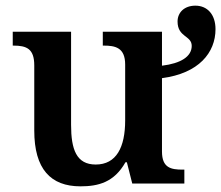

<svg xmlns="http://www.w3.org/2000/svg" viewBox="-20 -648 781 678"><path d="M264 10C327 10 383 -4 423 -75H428L447 0H631V-49H625C584 -49 552 -55 552 -113V-372C682 -389 741 -462 741 -545C741 -597 712 -628 670 -628C631 -628 607 -604 607 -572C607 -516 657 -523 657 -486C657 -448 618 -424 552 -416V-536H343V-487H346C387 -487 422 -480 422 -420V-223C422 -128 391 -67 318 -67C250 -67 231 -120 231 -207V-536H25V-487H27C74 -487 101 -476 101 -417V-187C101 -51 159 10 264 10Z"/></svg>

Font: Noto Serif SemiBold
Style: Regular
Weight: 600
Designer: Monotype Design Team
Foundry: Monotype Imaging Inc.
Version: Version 2.013